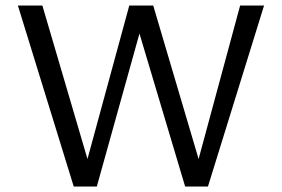

<svg xmlns="http://www.w3.org/2000/svg" viewBox="-20 -678 1025 698"><path d="M853 -658H940L736 0H653L487 -556L332 0H248L45 -658H134L298 -100L450 -658H537L702 -100Z"/></svg>

Font: EauTestInfant Medium
Style: Regular
Weight: 500
Designer: Christian Thalmann (Catharsis Fonts)
Version: Version 0.001;PS 000.001;hotconv 1.0.88;makeotf.lib2.5.64775